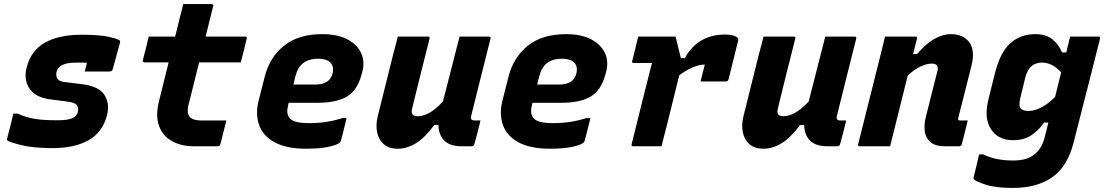

<svg xmlns="http://www.w3.org/2000/svg" viewBox="-20 -720 5440 945"><path d="M382 -549Q472 -549 517 -538.5Q562 -528 570 -520Q573 -517 570 -508L535 -380Q532 -368 518 -368H397L399 -376Q402 -387 404.5 -396Q407 -405 408 -411Q397 -412 385.5 -412Q374 -412 361 -412Q309 -412 286 -400Q263 -388 258 -365Q254 -346 263 -332.5Q272 -319 299 -316L381 -306Q466 -296 493.5 -253.5Q521 -211 507 -154Q485 -68 415.5 -29.5Q346 9 240 9Q143 9 83.5 -6Q24 -21 16 -29Q13 -32 15 -38Q24 -73 31.5 -102Q39 -131 46 -161H66Q109 -142 151 -135Q193 -128 260 -128Q317 -128 338 -139Q359 -150 363 -169Q368 -189 358 -202.5Q348 -216 311 -220L227 -231Q153 -241 124.5 -285Q96 -329 111 -387Q132 -471 201 -510Q270 -549 382 -549Z M1094 -127Q1086 -97 1079.5 -69Q1073 -41 1065 -11Q1062 0 1051 0H936Q871 0 825.5 -26Q780 -52 762.5 -101Q745 -150 762 -220Q774 -268 786 -316.5Q798 -365 810 -413H691Q686 -413 684 -416.5Q682 -420 683 -424Q691 -455 698 -482Q705 -509 712 -540H842Q850 -572 857 -600Q863 -626 869.5 -650.5Q876 -675 882 -700H1021Q1033 -700 1029 -689Q1020 -652 1010.5 -614.5Q1001 -577 992 -540H1186Q1198 -540 1194 -529Q1187 -498 1180 -471Q1173 -444 1165 -413H960Q948 -364 935.5 -314.5Q923 -265 911 -216Q895 -164 915 -143Q931 -127 973 -127Z M1566 -552Q1641 -552 1689.5 -526.5Q1738 -501 1757.5 -458.5Q1777 -416 1763 -366L1758 -348Q1738 -275 1687 -244.5Q1636 -214 1539 -214H1401L1399 -206Q1387 -162 1404 -141Q1415 -126 1439 -120Q1463 -114 1502 -114Q1550 -114 1589.5 -120.5Q1629 -127 1666 -139H1686Q1679 -112 1672.5 -84Q1666 -56 1658 -28Q1657 -23 1653 -19Q1641 -7 1597.5 2.5Q1554 12 1486 12Q1392 12 1334 -18.5Q1276 -49 1256 -103Q1236 -157 1253 -225L1283 -343Q1307 -438 1378 -495Q1449 -552 1566 -552ZM1547 -431Q1501 -431 1473 -410Q1445 -389 1433 -341L1424 -304H1536Q1566 -304 1588 -317Q1610 -330 1617 -360Q1625 -393 1606 -412Q1587 -431 1547 -431Z M1938 -540H2086Q2098 -540 2094 -529Q2072 -442 2050.5 -356.5Q2029 -271 2008 -184Q1999 -148 2036 -148Q2061 -148 2091 -163.5Q2121 -179 2160 -220Q2172 -266 2183.5 -311.5Q2195 -357 2209 -411.5Q2223 -466 2242 -540H2386Q2397 -540 2394 -529Q2370 -433 2344.5 -332Q2319 -231 2299 -149Q2296 -137 2301 -132Q2306 -127 2315 -127H2345Q2338 -98 2330.5 -69Q2323 -40 2315 -11Q2312 0 2301 0H2253Q2195 0 2167 -28Q2139 -56 2138 -105H2118Q2071 -42 2027 -15Q1983 12 1938 12Q1894 12 1868.5 -10.5Q1843 -33 1836 -69.5Q1829 -106 1839 -147Q1857 -221 1876 -295.5Q1895 -370 1913 -444Q1920 -470 1926.5 -495Q1933 -520 1938 -540Z M2766 -552Q2841 -552 2889.5 -526.5Q2938 -501 2957.5 -458.5Q2977 -416 2963 -366L2958 -348Q2938 -275 2887 -244.5Q2836 -214 2739 -214H2601L2599 -206Q2587 -162 2604 -141Q2615 -126 2639 -120Q2663 -114 2702 -114Q2750 -114 2789.5 -120.5Q2829 -127 2866 -139H2886Q2879 -112 2872.5 -84Q2866 -56 2858 -28Q2857 -23 2853 -19Q2841 -7 2797.5 2.5Q2754 12 2686 12Q2592 12 2534 -18.5Q2476 -49 2456 -103Q2436 -157 2453 -225L2483 -343Q2507 -438 2578 -495Q2649 -552 2766 -552ZM2747 -431Q2701 -431 2673 -410Q2645 -389 2633 -341L2624 -304H2736Q2766 -304 2788 -317Q2810 -330 2817 -360Q2825 -393 2806 -412Q2787 -431 2747 -431Z M3121 -540H3305Q3305 -540 3309.5 -522Q3314 -504 3320 -479Q3326 -454 3331 -434H3351Q3383 -493 3433 -521.5Q3483 -550 3549 -550Q3594 -550 3610 -534Q3614 -530 3614 -526.5Q3614 -523 3613 -520L3566 -330Q3563 -319 3552 -319H3428L3433 -339Q3437 -355 3441 -370.5Q3445 -386 3449 -402H3445Q3422 -402 3388.5 -388Q3355 -374 3323 -349Q3309 -292 3292.5 -225.5Q3276 -159 3261 -98Q3254 -71 3247.5 -46.5Q3241 -22 3236 0H3097Q3086 0 3089 -11Q3099 -52 3112 -103.5Q3125 -155 3138.5 -210.5Q3152 -266 3165.5 -317.5Q3179 -369 3189 -410H3100Q3088 -410 3092 -421Q3100 -451 3107 -480.5Q3114 -510 3121 -540Z M3738 -540H3886Q3898 -540 3894 -529Q3872 -442 3850.5 -356.5Q3829 -271 3808 -184Q3799 -148 3836 -148Q3861 -148 3891 -163.5Q3921 -179 3960 -220Q3972 -266 3983.5 -311.5Q3995 -357 4009 -411.5Q4023 -466 4042 -540H4186Q4197 -540 4194 -529Q4170 -433 4144.5 -332Q4119 -231 4099 -149Q4096 -137 4101 -132Q4106 -127 4115 -127H4145Q4138 -98 4130.5 -69Q4123 -40 4115 -11Q4112 0 4101 0H4053Q3995 0 3967 -28Q3939 -56 3938 -105H3918Q3871 -42 3827 -15Q3783 12 3738 12Q3694 12 3668.5 -10.5Q3643 -33 3636 -69.5Q3629 -106 3639 -147Q3657 -221 3676 -295.5Q3695 -370 3713 -444Q3720 -470 3726.5 -495Q3733 -520 3738 -540Z M4336 -540H4485Q4497 -540 4493 -529Q4488 -510 4483.5 -491.5Q4479 -473 4474 -454H4494Q4536 -504 4578 -528Q4620 -552 4660 -552Q4721 -552 4750.5 -512Q4780 -472 4762 -399Q4746 -333 4729.5 -269.5Q4713 -206 4696 -138Q4694 -132 4697 -129Q4699 -127 4707 -127H4743Q4736 -98 4729 -69Q4722 -40 4714 -11Q4711 0 4700 0H4630Q4585 0 4561 -19.5Q4537 -39 4532 -71Q4527 -103 4536 -141Q4552 -203 4565 -256.5Q4578 -310 4594 -371Q4603 -407 4567 -407Q4513 -407 4448 -349Q4426 -262 4404.5 -174.5Q4383 -87 4361 0H4212Q4200 0 4204 -11Q4231 -119 4258 -226.5Q4285 -334 4312 -442Q4319 -469 4325 -494Q4331 -519 4336 -540Z M5076 -552Q5129 -552 5160.5 -526Q5192 -500 5207 -462H5228L5247 -540H5386Q5397 -540 5394 -529Q5371 -438 5350.5 -357Q5330 -276 5309 -194.5Q5288 -113 5265 -22Q5235 99 5159.5 152Q5084 205 4965 205Q4882 205 4833.5 189.5Q4785 174 4774 163Q4770 159 4772 153Q4780 121 4786 96Q4792 71 4799 40H4819Q4856 57 4891.5 63.5Q4927 70 4968 70Q5042 70 5079 33Q5095 18 5105.5 -1Q5116 -20 5123 -49Q5128 -67 5132 -84Q5136 -101 5140 -117H5119Q5091 -77 5055 -53.5Q5019 -30 4966 -30Q4893 -30 4857.5 -84Q4822 -138 4845 -231L4876 -356Q4902 -462 4952.5 -507Q5003 -552 5076 -552ZM5005 -185Q5016 -174 5041 -174Q5075 -174 5109.5 -193.5Q5144 -213 5173 -243Q5180 -272 5187.5 -302Q5195 -332 5203 -364Q5176 -392 5153.5 -402Q5131 -412 5108 -412Q5077 -412 5056.5 -394Q5036 -376 5026 -337L5001 -234Q4993 -197 5005 -185Z"/></svg>

Font: Recursive Mn Lnr St XBd
Style: Italic
Weight: 800
Italic angle: -15°
Monospace: yes
Version: Version 1.079;hotconv 1.0.112;makeotfexe 2.5.65598; ttfautoh